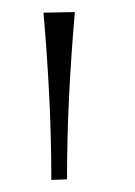

<svg xmlns="http://www.w3.org/2000/svg" viewBox="-20 -764 223 318"><path d="M65 -466Q65 -536.5 61.5 -605.8Q58 -675 52 -743L104 -744Q98 -676 94.5 -606.5Q91 -537 91 -467Z"/></svg>

Font: Commissioner Flair Thin
Style: Regular
Weight: 100
Designer: Kostas Bartsokas
Foundry: Kostas Bartsokas
Version: Version 1.000; ttfautohint (v1.8.3)